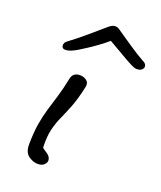

<svg xmlns="http://www.w3.org/2000/svg" viewBox="-80 -544 493 589"><g transform="rotate(15 167.0 -249.0)"><path d="M97 -14Q81 -14 65.5 -26.5Q50 -39 53 -67Q57 -106 64 -133Q71 -160 80 -182.5Q89 -205 99.5 -231Q110 -257 121 -294Q127 -311 146 -311Q159 -311 169 -303Q179 -295 175 -281Q162 -239 149 -213Q136 -187 125 -167.5Q114 -148 106.5 -125.5Q99 -103 97 -68Q97 -65 110 -55.5Q123 -46 123 -34Q123 -25 113 -18Q108 -14 97 -14ZM87 -374Q74 -374 74 -386Q74 -389 76.5 -393.5Q79 -398 88 -403Q111 -417 139 -437Q167 -457 192 -475Q204 -484 213 -484Q223 -484 232 -475Q254 -457 278.5 -437Q303 -417 324 -403Q332 -398 333.5 -393Q335 -388 334 -386Q334 -382 329 -378Q324 -374 319 -374Q317 -374 311 -374Q305 -374 288 -385Q278 -391 258 -405.5Q238 -420 213 -437Q198 -426 179.5 -415Q161 -404 146.5 -396.5Q132 -389 128 -387Q121 -383 109 -378.5Q97 -374 87 -374Z"/></g></svg>

Font: Grape Nuts
Style: Regular
Weight: 400
Designer: Robert E. Leuschke
Foundry: Robert E. Leuschke
Version: Version 1.010; ttfautohint (v1.8.3)